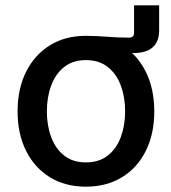

<svg xmlns="http://www.w3.org/2000/svg" viewBox="-20 -683 637 714"><path d="M298.3 -485.8V-549.8Q318.8 -549.8 338.4 -548.8Q357.9 -547.9 377.9 -546.4Q397.9 -544.9 418.2 -543.9Q438.5 -543 459.5 -543Q478.5 -543 478.5 -561V-663.1H571.8V-569.8Q571.8 -528.8 548.1 -507.3Q524.4 -485.8 477.5 -485.8Q435.1 -485.8 388.2 -485.8Q341.3 -485.8 298.3 -485.8ZM299.3 11.2Q222.7 11.2 165.8 -23.7Q108.9 -58.6 77.1 -121.8Q45.4 -185.1 45.4 -268.6Q45.4 -353 77.1 -416.3Q108.9 -479.5 165.8 -514.6Q222.7 -549.8 299.3 -549.8Q376 -549.8 433.3 -514.6Q490.7 -479.5 522.2 -416.3Q553.7 -353 553.7 -268.6Q553.7 -185.1 522.2 -121.8Q490.7 -58.6 433.3 -23.7Q376 11.2 299.3 11.2ZM299.3 -79.1Q348.6 -79.1 381.1 -104.7Q413.6 -130.4 429.4 -173.6Q445.3 -216.8 445.3 -268.6Q445.3 -321.3 429.4 -364.5Q413.6 -407.7 381.1 -433.6Q348.6 -459.5 299.3 -459.5Q250.5 -459.5 218.3 -433.6Q186 -407.7 170.2 -364.5Q154.3 -321.3 154.3 -268.6Q154.3 -216.8 170.2 -173.6Q186 -130.4 218.3 -104.7Q250.5 -79.1 299.3 -79.1Z"/></svg>

Font: Inter 16pt Medium
Style: Regular
Weight: 500
Version: Version 4.001;git-66647c0bb